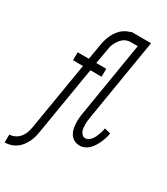

<svg xmlns="http://www.w3.org/2000/svg" viewBox="-266 -833 995 1146"><g transform="rotate(30 231.5 -260.0)"><path d="M-37 215 -36 160Q-17 160 2 150.5Q21 141 34 124.5Q47 108 53.5 89Q60 70 63 50L140 -414H71L72 -469H149L166 -570Q169 -590 174.5 -609.5Q180 -629 189 -647.5Q198 -666 211 -683Q224 -700 241.5 -712Q259 -724 278 -729.5Q297 -735 317 -735H366L365 -680H315Q302 -680 288.5 -675.5Q275 -671 264 -661.5Q253 -652 244.5 -640Q236 -628 230 -615Q224 -602 221 -588.5Q218 -575 216 -561L200 -469H269L268 -414H191L114 50Q111 70 106 89.5Q101 109 92 127.5Q83 146 70 163Q57 180 39.5 192Q22 204 2 209.5Q-18 215 -37 215ZM359 8Q340 8 323 -0.5Q306 -9 295.5 -24Q285 -39 280.5 -57.5Q276 -76 275 -95.5Q274 -115 275.5 -134.5Q277 -154 281 -174L364 -680H285L287 -735H424L330 -165Q328 -153 327 -141Q326 -129 326 -117Q326 -105 327.5 -93.5Q329 -82 333.5 -72Q338 -62 346.5 -54.5Q355 -47 367 -47Q378 -47 388.5 -54Q399 -61 406.5 -70.5Q414 -80 419 -91Q424 -102 428 -112.5Q432 -123 435 -134.5Q438 -146 440 -157L482 -146Q479 -129 474 -112.5Q469 -96 461.5 -79.5Q454 -63 444.5 -47.5Q435 -32 422.5 -19.5Q410 -7 393 0.5Q376 8 359 8Z"/></g></svg>

Font: Iosevka Light
Style: Italic
Weight: 300
Italic angle: -9°
Monospace: yes
Designer: Belleve Invis
Foundry: Belleve Invis
Version: Version 32.5.0; ttfautohint (v1.8.4)